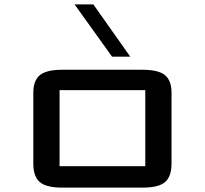

<svg xmlns="http://www.w3.org/2000/svg" viewBox="-20 -855 934 875"><path d="M490.7 -596.7 319.8 -835H405.3L573.7 -596.7ZM761.7 -109.9Q761.7 -50.8 732.4 -25.4Q703.1 0 629.9 0H263.7Q190.4 0 161.1 -25.4Q131.8 -50.8 131.8 -109.9V-432.1Q131.8 -487.8 161.6 -512.5Q191.4 -537.1 263.7 -537.1H629.9Q702.1 -537.1 731.9 -512.5Q761.7 -487.8 761.7 -432.1ZM642.1 -444.3H251.5V-97.7H642.1Z"/></svg>

Font: Squarish Sans CT
Style: RegularSC
Weight: 400
Version: Version 0.9